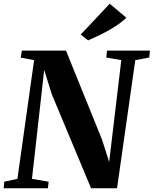

<svg xmlns="http://www.w3.org/2000/svg" viewBox="-32 -1016 829 1036"><path d="M-12 0 -9 -35.5 62 -51 152 -691.5 80 -705 86 -743H324L519 -261.5L557 -142L622.5 -691.5L541.5 -705.5L545.5 -743H777L773.5 -705.5L698 -691.5L599.5 0H459.5L247 -508.5L206.5 -639L140.5 -51L230.5 -35.5L226.5 0ZM443.5 -798 403.5 -829.5 560 -996 650 -920Q619.5 -892 583 -869.2Q546.5 -846.5 510.2 -829Q474 -811.5 443.5 -798Z"/></svg>

Font: Merriweather 72pt ExtraBold
Style: Italic
Weight: 800
Italic angle: -7.8°
Version: Version 2.101